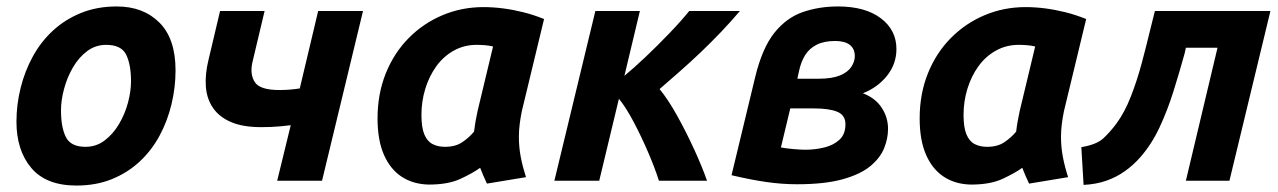

<svg xmlns="http://www.w3.org/2000/svg" viewBox="-20 -560 3960 595"><path d="M217 15Q123 15 77 -39.5Q31 -94 31 -183Q31 -236 44 -288Q57 -340 82 -385.5Q107 -431 144.5 -465.5Q182 -500 231.5 -520Q281 -540 342 -540Q424 -540 474 -490Q524 -440 524 -342Q524 -289 511.5 -237Q499 -185 474.5 -139.5Q450 -94 413 -59.5Q376 -25 327 -5Q278 15 217 15ZM245 -105Q278 -105 304 -124.5Q330 -144 348.5 -175Q367 -206 376.5 -241.5Q386 -277 386 -308Q386 -360 371 -390.5Q356 -421 309 -421Q276 -421 250 -401.5Q224 -382 206 -351Q188 -320 178.5 -284.5Q169 -249 169 -218Q169 -166 184 -135.5Q199 -105 245 -105Z M839 0 881 -172Q865 -170 849 -168.5Q833 -167 818.5 -166.5Q804 -166 789 -166Q733 -166 696.5 -181.5Q660 -197 640.5 -225Q621 -253 618 -291Q615 -329 626 -374L662 -526H800L762 -366Q754 -329 770 -305Q786 -281 846 -281Q864 -281 880.5 -282.5Q897 -284 909 -286L966 -526H1105L978 0Z M1309 12Q1260 11 1224.5 -12.5Q1189 -36 1169.5 -81Q1150 -126 1150 -193Q1150 -269 1175.5 -332.5Q1201 -396 1246.5 -442Q1292 -488 1351.5 -513Q1411 -538 1478 -538Q1508 -538 1539 -534Q1570 -530 1602 -522Q1634 -514 1666 -501L1597 -215Q1593 -195 1590.5 -175.5Q1588 -156 1588 -136Q1588 -103 1594 -72.5Q1600 -42 1610 -11L1489 9Q1485 1 1477.5 -16.5Q1470 -34 1468 -40Q1446 -24 1407.5 -6Q1369 12 1309 12ZM1359 -105Q1391 -105 1412 -119Q1433 -133 1449 -152Q1451 -169 1453.5 -183Q1456 -197 1460 -216L1508 -416Q1495 -419 1482 -420Q1469 -421 1457 -421Q1418 -421 1386 -403Q1354 -385 1332 -354.5Q1310 -324 1298 -285Q1286 -246 1286 -204Q1286 -165 1295 -143.5Q1304 -122 1320.5 -113.5Q1337 -105 1359 -105Z M1698 0 1825 -526H1963L1915 -325Q1943 -348 1980 -383Q2017 -418 2054 -456.5Q2091 -495 2116 -526H2273Q2246 -494 2215 -461.5Q2184 -429 2151.5 -398Q2119 -367 2086.5 -338.5Q2054 -310 2024 -284Q2051 -251 2079 -200.5Q2107 -150 2131.5 -96.5Q2156 -43 2171 0H2022Q2010 -38 1989 -87Q1968 -136 1944 -181.5Q1920 -227 1898 -254L1837 0Z M2450 11Q2403 11 2354.5 4Q2306 -3 2247 -17L2320 -320Q2342 -411 2379.5 -458Q2417 -505 2467.5 -522.5Q2518 -540 2577 -540Q2661 -540 2709.5 -503.5Q2758 -467 2758 -408Q2758 -362 2729 -325.5Q2700 -289 2654 -271Q2693 -256 2712.5 -226Q2732 -196 2732 -161Q2732 -131 2720 -101Q2708 -71 2677.5 -45.5Q2647 -20 2591.5 -4.5Q2536 11 2450 11ZM2476 -96Q2506 -96 2534.5 -103Q2563 -110 2581.5 -127Q2600 -144 2600 -175Q2600 -203 2575 -213.5Q2550 -224 2503 -224H2429L2400 -103Q2417 -100 2439 -98Q2461 -96 2476 -96ZM2451 -316H2516Q2558 -316 2582.5 -326Q2607 -336 2618 -352.5Q2629 -369 2629 -386Q2629 -409 2613.5 -421Q2598 -433 2568 -433Q2534 -433 2511 -421.5Q2488 -410 2475 -389Q2462 -368 2456 -339Z M2989 12Q2940 11 2904.5 -12.5Q2869 -36 2849.5 -81Q2830 -126 2830 -193Q2830 -269 2855.5 -332.5Q2881 -396 2926.5 -442Q2972 -488 3031.5 -513Q3091 -538 3158 -538Q3188 -538 3219 -534Q3250 -530 3282 -522Q3314 -514 3346 -501L3277 -215Q3273 -195 3270.5 -175.5Q3268 -156 3268 -136Q3268 -103 3274 -72.5Q3280 -42 3290 -11L3169 9Q3165 1 3157.5 -16.5Q3150 -34 3148 -40Q3126 -24 3087.5 -6Q3049 12 2989 12ZM3039 -105Q3071 -105 3092 -119Q3113 -133 3129 -152Q3131 -169 3133.5 -183Q3136 -197 3140 -216L3188 -416Q3175 -419 3162 -420Q3149 -421 3137 -421Q3098 -421 3066 -403Q3034 -385 3012 -354.5Q2990 -324 2978 -285Q2966 -246 2966 -204Q2966 -165 2975 -143.5Q2984 -122 3000.5 -113.5Q3017 -105 3039 -105Z M3338 13 3331 -104Q3379 -112 3400 -132Q3421 -152 3439 -176Q3465 -211 3484.5 -261Q3504 -311 3518.5 -365.5Q3533 -420 3544 -466L3559 -526H3917L3790 0H3655L3753 -412H3655L3651 -394Q3635 -336 3616.5 -277Q3598 -218 3573.5 -165.5Q3549 -113 3514 -73Q3493 -49 3466.5 -30Q3440 -11 3408.5 0Q3377 11 3338 13Z"/></svg>

Font: Ubuntu Sans Mono
Style: Bold Italic
Weight: 700
Italic angle: -13.5°
Monospace: yes
Designer: Dalton Maag Ltd
Foundry: Dalton Maag Ltd
Version: Version 1.006